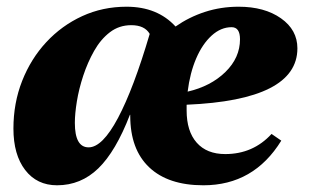

<svg xmlns="http://www.w3.org/2000/svg" viewBox="-20 -536 921 572"><path d="M150 16Q90 16 55 -29.5Q20 -75 20 -153Q20 -229 46 -295Q72 -361 118 -410.5Q164 -460 225 -488Q286 -516 357 -516Q449 -516 503 -457Q543 -485 590.5 -500.5Q638 -516 691 -516Q768 -516 817 -481.5Q866 -447 866 -392Q866 -238 536 -224Q536 -216 536 -207Q536 -145 566 -111Q596 -77 651 -77Q734 -77 789 -137L818 -117Q736 16 586 16Q481 16 424.5 -37.5Q368 -91 368 -191Q368 -194 368 -194H367Q325 -85 273 -34.5Q221 16 150 16ZM203 -170Q203 -97 244 -97Q285 -97 331.5 -184.5Q378 -272 426 -435Q411 -461 371 -461Q335 -461 307.5 -440Q280 -419 260.5 -384.5Q241 -350 228 -310.5Q215 -271 209 -234Q203 -197 203 -170ZM670 -455Q638 -455 610.5 -430Q583 -405 564.5 -362Q546 -319 539 -263Q608 -279 651.5 -321.5Q695 -364 695 -419Q695 -455 670 -455Z"/></svg>

Font: Platypi ExtraBold
Style: Italic
Weight: 800
Italic angle: -13°
Designer: David Sargent
Foundry: Bolt Cutter Type
Version: Version 1.200; ttfautohint (v1.8.4.7-5d5b)